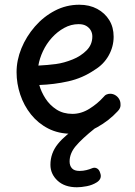

<svg xmlns="http://www.w3.org/2000/svg" viewBox="-20 -565 571 811"><path d="M282 0Q227 0 184 -22Q141 -44 111 -81.5Q81 -119 65.5 -165.5Q50 -212 50 -260Q50 -311 70.5 -361Q91 -411 127.5 -453Q164 -495 212 -520Q260 -545 315 -545Q358 -545 390.5 -527.5Q423 -510 441.5 -480Q460 -450 460 -410Q460 -368 439 -330.5Q418 -293 380 -270Q329 -235 268.5 -221.5Q208 -208 146 -206Q154 -177 172 -149Q190 -121 218.5 -102.5Q247 -84 286 -84Q323 -84 357.5 -105.5Q392 -127 417 -155Q423 -163 430.5 -166Q438 -169 445 -169Q457 -169 467 -163Q477 -157 483 -147Q489 -137 489 -125Q490 -117 487 -109.5Q484 -102 477 -95Q440 -55 390.5 -27.5Q341 0 282 0ZM142 -288Q182 -290 216 -294.5Q250 -299 287 -314Q320 -327 345 -351.5Q370 -376 370 -411Q370 -425 363.5 -436.5Q357 -448 344.5 -455.5Q332 -463 312 -463Q280 -463 251 -447Q222 -431 199 -405.5Q176 -380 161.5 -349Q147 -318 142 -288ZM305 226Q253 226 223 198Q193 170 193 131Q193 82 224.5 43Q256 4 315 -33H381V-23Q326 21 300 52Q274 83 274 117Q274 135 284 146Q294 157 316 157Q331 157 345 153.5Q359 150 368 146Q379 141 389 146Q399 151 403 165Q408 178 404 188Q400 198 389 205Q370 217 346.5 221.5Q323 226 305 226Z"/></svg>

Font: Playpen Sans Hebrew
Style: Regular
Weight: 400
Designer: Tom Grace, Laura Meseguer, Veronika Burian, José Scaglione
Foundry: TypeTogether
Version: Version 2.000